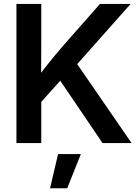

<svg xmlns="http://www.w3.org/2000/svg" viewBox="-20 -748 724 1004"><path d="M159.2 -174.3V-319.3Q183.6 -353 207.5 -384Q231.4 -415 256.8 -445.8Q282.2 -476.6 310.5 -509.3L502.9 -727.5H663.1L355 -380.4L345.2 -381.8ZM65.9 0V-727.5H195.8V-510.3L194.8 -335.4L195.8 -272.5V0ZM516.1 0 283.2 -343.3 363.3 -442.4 668 0ZM241.7 236.3 283.7 57.6H402.8L331.5 236.3Z"/></svg>

Font: Inter 24pt SemiBold
Style: Regular
Weight: 600
Designer: Rasmus Andersson
Foundry: rsms
Version: Version 4.001;git-66647c0bb